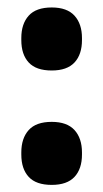

<svg xmlns="http://www.w3.org/2000/svg" viewBox="-20 -494 284 527"><path d="M122 13.5Q79 13.5 58.8 -8.5Q38.5 -30.5 38.5 -70V-75.5Q38.5 -114.5 58.8 -137Q79 -159.5 122 -159.5Q164 -159.5 184.5 -137Q205 -114.5 205 -75.5V-70Q205 -30.5 184.5 -8.5Q164 13.5 122 13.5ZM122 -300.5Q79 -300.5 58.8 -322.5Q38.5 -344.5 38.5 -384V-389.5Q38.5 -428.5 58.8 -451Q79 -473.5 122 -473.5Q164 -473.5 184.5 -451Q205 -428.5 205 -389.5V-384Q205 -344.5 184.5 -322.5Q164 -300.5 122 -300.5Z"/></svg>

Font: Anek Tamil Medium
Style: Bold
Weight: 700
Version: Version 1.003